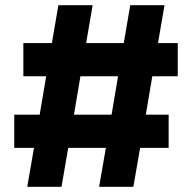

<svg xmlns="http://www.w3.org/2000/svg" viewBox="-20 -720 740 740"><path d="M111 -150 85 0H217L243 -150H388L362 0H494L520 -150H630V-278H542L567 -426H665V-554H589L614 -700H482L457 -554H312L337 -700H205L180 -554H70V-426H158L133 -278H35V-150ZM410 -278H265L290 -426H435Z"/></svg>

Font: Mission
Style: Bold
Weight: 700
Version: Version 1.000;FEAKit 1.0